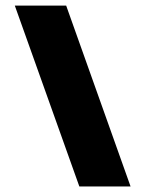

<svg xmlns="http://www.w3.org/2000/svg" viewBox="-20 -670 522 690"><path d="M217.8 -649.9 449.2 0H265.1L33.2 -649.9Z"/></svg>

Font: Overused Grotesk ExtraBold
Style: Regular
Weight: 800
Version: Version 0.002